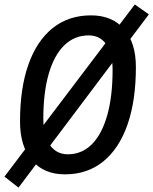

<svg xmlns="http://www.w3.org/2000/svg" viewBox="-41 -772 687 861"><path d="M42 69.3 -21 20 563.5 -752 626.5 -707.5ZM250.5 9.8Q155.3 9.8 102.1 -53Q48.8 -115.7 48.8 -227.5Q48.8 -377 86.7 -483.4Q124.5 -589.8 195.8 -646.5Q267.1 -703.1 367.2 -703.1Q461.9 -703.1 515.1 -641.8Q568.4 -580.6 568.4 -471.2Q568.4 -320.3 530.5 -212.6Q492.7 -105 421.6 -47.6Q350.6 9.8 250.5 9.8ZM263.2 -80.1Q326.2 -80.1 371.1 -125.2Q416 -170.4 439.9 -255.1Q463.9 -339.8 463.9 -459Q463.9 -531.7 435.8 -572.5Q407.7 -613.3 356.9 -613.3Q293 -613.3 247.3 -568.8Q201.7 -524.4 177.5 -440.9Q153.3 -357.4 153.3 -239.7Q153.3 -164.6 182.4 -122.3Q211.4 -80.1 263.2 -80.1Z"/></svg>

Font: Cascadia Code PL
Style: Italic
Weight: 400
Italic angle: -10°
Monospace: yes
Designer: Aaron Bell
Foundry: Saja Typeworks
Version: Version 2404.023